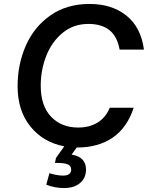

<svg xmlns="http://www.w3.org/2000/svg" viewBox="-20 -735 748 971"><path d="M535 -190H656Q623 -89 550 -39Q477 11 370 11H368L342 47Q377 52 396 71Q415 90 415 122Q415 165 385 190.5Q355 216 304 216Q257 216 214 199L230 141Q268 153 299 153Q340 153 340 122Q340 103 320.5 95.5Q301 88 258 89L263 64L305 5Q199 -15 134 -95Q69 -175 69 -299Q69 -410 111 -505Q153 -600 235.5 -657.5Q318 -715 433 -715Q546 -715 619.5 -656Q693 -597 708 -484H585Q573 -551 533.5 -582.5Q494 -614 427 -614Q352 -614 297 -569Q242 -524 214 -452.5Q186 -381 186 -302Q186 -199 238.5 -144.5Q291 -90 375 -90Q433 -90 474 -115.5Q515 -141 535 -190Z"/></svg>

Font: CBA Beacon Sans Bold
Style: Italic
Weight: 700
Italic angle: -13°
Designer: Wei Huang
Foundry: Wei Huang
Version: Version 1.002